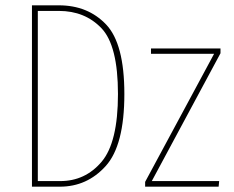

<svg xmlns="http://www.w3.org/2000/svg" viewBox="-20 -701 878 721"><path d="M447 -348Q447 -155 377 -77.5Q307 0 205 0H100V-681H201Q310 -681 378.5 -609Q447 -537 447 -348ZM122 -660V-21H206Q300 -21 361.5 -93.5Q423 -166 423 -348Q423 -530 361 -595Q299 -660 201 -660ZM808 -519V-501L550 -21H803L801 0H525V-18L784 -499H547V-519Z"/></svg>

Font: Fira Sans Extra Condensed Thin
Style: Regular
Weight: 250
Width: 1
Designer: Carrois Corporate & Edenspiekermann AG
Foundry: Carrois Corporate GbR & Edenspiekermann AG
Version: Version 4.203